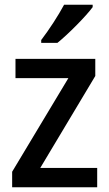

<svg xmlns="http://www.w3.org/2000/svg" viewBox="-20 -786 458 806"><path d="M369 -756V-766H249C225 -721 186 -661 153 -618V-606H221C267 -643 341 -718 369 -756ZM388 0V-81H149L380 -467V-539H45V-458H267L31 -65V0Z"/></svg>

Font: Noto Sans Devanagari UI SemiCondensed Medium
Style: Regular
Weight: 500
Width: 4
Designer: Jelle Bosma - Monotype Design Team
Foundry: Monotype Imaging Inc.
Version: Version 2.004